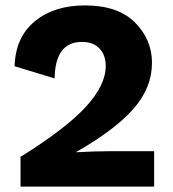

<svg xmlns="http://www.w3.org/2000/svg" viewBox="-20 -690 640 710"><path d="M56 0V-110Q223 -214 297 -294.5Q371 -375 371 -446Q371 -486 348 -510.5Q325 -535 283 -535Q184 -535 182 -400L34 -445Q37 -552 108.5 -611Q180 -670 294 -670Q416 -670 479 -607Q542 -544 542 -458Q542 -365 473 -287Q404 -209 262 -128V-127Q330 -131 396 -131H550V0Z"/></svg>

Font: Elaine Sans
Style: Bold
Weight: 700
Designer: Wei Huang
Foundry: Wei Huang
Version: Version 2.001;December 24, 2019;FontCreator 12.0.0.2547 64-b